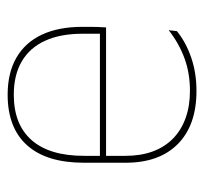

<svg xmlns="http://www.w3.org/2000/svg" viewBox="-36 -502 546 515"><g transform="rotate(-90 237.5 -244.0)"><path d="M251.5 9.5Q160 9.5 109.5 -40.2Q59 -90 59 -180.5V-292.5Q59 -392.5 105.8 -444.8Q152.5 -497 241.5 -497Q300 -497 340.8 -473.5Q381.5 -450 402.5 -405.2Q423.5 -360.5 423.5 -296.5V-279.5Q423.5 -268.5 423.2 -257.5Q423 -246.5 422 -233H405Q405 -250.5 405 -266.5Q405 -282.5 405 -296Q405 -355.5 386.2 -396.5Q367.5 -437.5 331 -459Q294.5 -480.5 241.5 -480.5Q161.5 -480.5 119.5 -432.5Q77.5 -384.5 77.5 -292.5V-243.5V-239.5V-181Q77.5 -140 89.2 -108Q101 -76 123.5 -53.8Q146 -31.5 178.5 -19.8Q211 -8 252 -8Q299.5 -8 339.5 -22.8Q379.5 -37.5 414.5 -65L412 -43Q382.5 -19 341.5 -4.8Q300.5 9.5 251.5 9.5ZM67.5 -233V-249.5H415.5V-233Z"/></g></svg>

Font: Anek Telugu Medium Thin
Style: Regular
Weight: 250
Version: Version 1.003